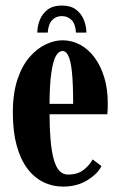

<svg xmlns="http://www.w3.org/2000/svg" viewBox="-20 -680 446 710"><path d="M214 10Q174 10 140 -6.8Q106 -23.5 80.8 -57.2Q55.5 -91 41.5 -142.5Q27.5 -194 27.5 -263.5Q27.5 -336 44.8 -387Q62 -438 90 -469.8Q118 -501.5 149.8 -516.2Q181.5 -531 211 -531Q246 -531 276.5 -514.5Q307 -498 329.8 -467.2Q352.5 -436.5 365.5 -393.8Q378.5 -351 378.5 -298Q378.5 -288 378.2 -277.8Q378 -267.5 377 -257.5H156V-296H250.5Q250.5 -373.5 245.8 -415.8Q241 -458 232.2 -474.8Q223.5 -491.5 211 -491.5Q198 -491.5 187.2 -474Q176.5 -456.5 169.8 -410.8Q163 -365 163 -278Q163 -212.5 166.8 -166.2Q170.5 -120 178.8 -90.8Q187 -61.5 200 -48Q213 -34.5 231.5 -34.5Q268.5 -34.5 290.8 -53Q313 -71.5 322.5 -90.5L355 -66Q342.5 -38.5 304 -14.2Q265.5 10 214 10ZM208.5 -659.5Q241.5 -659.5 261.2 -644.5Q281 -629.5 290.2 -606.2Q299.5 -583 299.5 -559.5H261Q259 -591.5 244.5 -606Q230 -620.5 208.5 -620.5Q187.5 -620.5 173.2 -606Q159 -591.5 156.5 -559.5H118Q118 -583 127.2 -606.2Q136.5 -629.5 156.2 -644.5Q176 -659.5 208.5 -659.5Z"/></svg>

Font: Imbue Thin 10pt ExtraBold
Style: Regular
Weight: 800
Version: Version 1.102